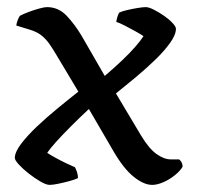

<svg xmlns="http://www.w3.org/2000/svg" viewBox="-20 -520 555 540"><path d="M119.7 0Q110 0 93.6 -9.5Q77.2 -19.1 60.6 -32.1Q44 -45.2 32.8 -57.5Q21.7 -69.7 21.7 -75.7Q21.7 -91.9 39 -115Q56.3 -138 83.7 -164Q111 -189.9 142.3 -215.5Q173.5 -241.2 200.4 -262.3L136.2 -369.5Q127.4 -384.3 118.5 -397.1Q109.5 -409.8 97 -420.1Q84.4 -430.3 63.7 -436.6L25.8 -448.2Q26.8 -456 30.1 -464.3Q33.4 -472.6 36.1 -475.6Q45.4 -480.6 60 -486.1Q74.7 -491.7 89.6 -495.8Q104.5 -500 112.1 -500Q144.4 -500 167.4 -475.7Q190.5 -451.3 209.7 -419L274.6 -306.5Q300.8 -328.7 323 -349.8Q345.2 -370.9 360.7 -388.7Q376.2 -406.6 383.6 -418.3Q374.9 -424.3 360 -432.5Q345.1 -440.6 330.5 -448.2Q316 -455.7 307 -458.5Q308.2 -466.5 310.5 -473.6Q312.7 -480.7 315.5 -484.7Q323.5 -488.5 338 -491.8Q352.6 -495.2 367.5 -497.6Q382.5 -500 389.7 -500Q398.5 -500 412.6 -492.8Q426.8 -485.7 441.3 -475.6Q455.8 -465.6 465.3 -455.3Q474.8 -445 474.8 -439.2Q474.8 -422.1 458.4 -399.4Q442.1 -376.6 416.4 -351.7Q390.6 -326.8 361.5 -302.5Q332.4 -278.2 306.1 -257.2L377.3 -137.9Q399.3 -101.6 420.4 -86.7Q441.5 -71.7 460.5 -71.7H483.7Q486.7 -69.7 490.1 -64.3Q493.5 -58.9 493.5 -51.1Q487.2 -39.8 472.4 -27.7Q457.6 -15.6 440 -7.8Q422.4 0 408.1 0Q384.5 0 356.3 -22.6Q328 -45.2 299.7 -93.7L230 -213.4Q204.2 -189.5 179.8 -165Q155.4 -140.6 137.7 -120.9Q120 -101.2 112.8 -90.1Q121.2 -84.5 135.3 -76.7Q149.4 -68.9 165 -61.4Q180.6 -53.8 190.8 -49.6Q193.5 -45 196.4 -36.5Q199.3 -27.9 199.3 -19.1Q191.3 -15.1 175.7 -10.8Q160.1 -6.5 144.4 -3.3Q128.7 0 119.7 0Z"/></svg>

Font: Texturina Medium
Style: Regular
Weight: 500
Designer: Guillermo Torres Carreño
Foundry: Omnibus-Type
Version: Version 1.003